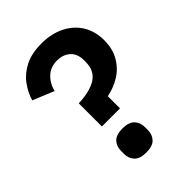

<svg xmlns="http://www.w3.org/2000/svg" viewBox="-211 -807 916 916"><g transform="rotate(-45 246.5 -349.0)"><path d="M286 -226H164V-382Q244 -385 285.5 -412.5Q327 -440 327 -498V-512Q327 -553 301.5 -576.5Q276 -600 235 -600Q191 -600 162.5 -573Q134 -546 124 -505L17 -549Q29 -590 56 -627Q83 -664 128 -687Q173 -710 240 -710Q307 -710 357.5 -684.5Q408 -659 435.5 -614Q463 -569 463 -509Q463 -451 438 -408.5Q413 -366 372.5 -341.5Q332 -317 286 -308ZM226 12Q184 12 165 -8Q146 -28 146 -59V-79Q146 -110 165 -130Q184 -150 226 -150Q269 -150 288 -130Q307 -110 307 -79V-59Q307 -28 288 -8Q269 12 226 12Z"/></g></svg>

Font: IBM Plex Sans SemiBold
Style: Regular
Weight: 600
Designer: Mike Abbink, Paul van der Laan, Pieter van Rosmalen
Foundry: Bold Monday
Version: Version 3.201